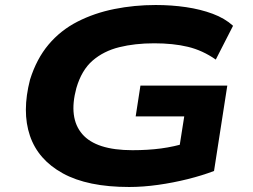

<svg xmlns="http://www.w3.org/2000/svg" viewBox="-20 -736 1010 767"><path d="M496 11Q330 11 231 -43.5Q132 -98 99.5 -194Q67 -290 100 -418Q126 -501 174 -558Q222 -615 289.5 -649.5Q357 -684 437 -700Q517 -716 602 -716Q665 -716 723 -707.5Q781 -699 829.5 -681Q878 -663 911 -633L842 -498Q789 -535 730.5 -549Q672 -563 596 -563Q519 -563 456.5 -547.5Q394 -532 350 -494Q306 -456 285 -384Q253 -265 308.5 -200.5Q364 -136 509 -136Q571 -136 623.5 -143Q676 -150 728 -166L693 -125L716 -271H522L541 -394H888L835 -53Q788 -35 730 -20.5Q672 -6 611.5 2.5Q551 11 496 11Z"/></svg>

Font: Nunito Sans 7pt Expanded ExtraBold
Style: Italic
Weight: 800
Width: 7
Italic angle: -9°
Designer: Vernon Adams
Foundry: Vernon Adams
Version: Version 3.101;gftools[0.9.27]